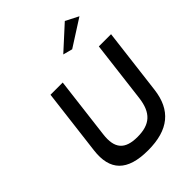

<svg xmlns="http://www.w3.org/2000/svg" viewBox="-268 -1097 1233 1233"><g transform="rotate(-45 349.0 -480.0)"><path d="M389 -818 453 -801 636 -918 548 -963ZM587 -693 536 -275C521 -156 466 -106 352 -106C239 -106 193 -156 208 -275L259 -693H148L93 -243C73 -79 150 3 339 3C526 3 623 -79 643 -243L698 -693Z"/></g></svg>

Font: Bluebird
Style: LiExtObl
Weight: 300
Designer: Jasper
Foundry: Cannot Into Space Fonts
Version: Version 0.98